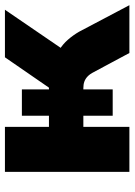

<svg xmlns="http://www.w3.org/2000/svg" viewBox="94 -626 532 759"><g transform="rotate(-90 359.5 -246.0)"><path d="M60 0V-492H238V-318H282V-425H386V-318H393L513 -492H701L526 -236L494 -294Q520 -291 542.5 -277Q565 -263 582.5 -243Q600 -223 614 -199L719 0H530L455 -140Q447 -156 437.5 -165Q428 -174 417 -178Q406 -182 391 -182H374L386 -198V-66H282V-182H238V0Z"/></g></svg>

Font: Nunito Sans 12pt Black
Style: Regular
Weight: 900
Designer: Vernon Adams
Foundry: Vernon Adams
Version: Version 3.101;gftools[0.9.27]